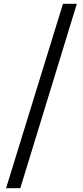

<svg xmlns="http://www.w3.org/2000/svg" viewBox="-20 -813 438 1012"><path d="M312 -793H385L87 179H12Z"/></svg>

Font: Source Han Serif SC
Style: Bold
Weight: 700
Designer: Ryoko NISHIZUKA  (kana & ideographs); Frank Grießhammer (Latin, Greek & Cyrillic); Wenlong ZHANG  (bopomofo); Sandoll Co
Foundry: Adobe Systems Incorporated
Version: Version 1.001 October 20, 2017